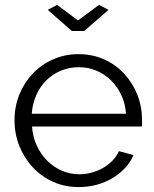

<svg xmlns="http://www.w3.org/2000/svg" viewBox="-20 -750 627 780"><path d="M212 -730 297 -667 382 -730 421 -710 322 -624H272L174 -710ZM300 10Q243 10 195.5 -11.5Q148 -33 113 -70.5Q78 -108 58.5 -157Q39 -206 39 -262Q39 -317 58.5 -365.5Q78 -414 112.5 -450.5Q147 -487 195 -508.5Q243 -530 299 -530Q356 -530 403.5 -508.5Q451 -487 485 -450Q519 -413 538 -365Q557 -317 557 -263Q557 -255 557 -247Q557 -239 556 -236H110Q113 -194 129.5 -158.5Q146 -123 172 -97Q198 -71 231.5 -56.5Q265 -42 303 -42Q328 -42 353 -49Q378 -56 399 -68Q420 -80 437 -97.5Q454 -115 463 -136L522 -120Q510 -91 488 -67.5Q466 -44 437 -26.5Q408 -9 373 0.5Q338 10 300 10ZM492 -288Q489 -330 472.5 -364.5Q456 -399 430.5 -424Q405 -449 371.5 -463Q338 -477 300 -477Q262 -477 228 -463Q194 -449 168.5 -424Q143 -399 127.5 -364Q112 -329 109 -288Z"/></svg>

Font: Oxford Sans
Style: Regular
Weight: 400
Designer: Matt McInerney, Pablo Impallari, Rodrigo Fuenzalida
Foundry: Matt McInerney, Pablo Impallari, Rodrigo Fuenzalida
Version: Version 3.000g; ttfautohint (v1.5) -l 8 -r 28 -G 28 -x 14 -D